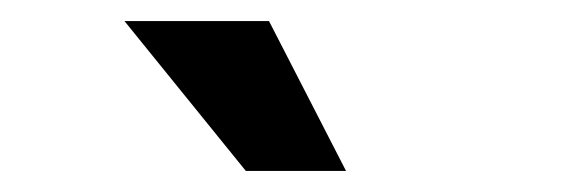

<svg xmlns="http://www.w3.org/2000/svg" viewBox="-20 -747 540 182"><path d="M213 -585 98 -727H235L308 -585Z"/></svg>

Font: Radio Canada Big Medium
Style: Regular
Weight: 500
Designer: Étienne Aubert Bonn
Foundry: Coppers and Brasses
Version: Version 1.001